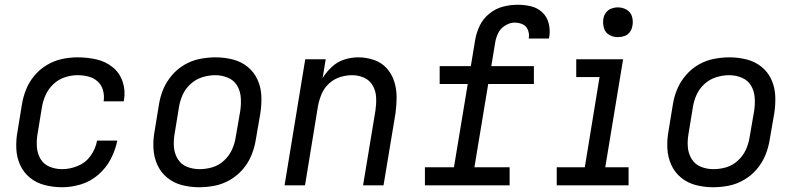

<svg xmlns="http://www.w3.org/2000/svg" viewBox="-20 -779 3352 807"><path d="M241 8Q280 8 320 -4Q360 -16 393 -44.5Q426 -73 445.5 -110.5Q465 -148 473 -188H388Q382 -154 361 -124.5Q340 -95 307 -81.5Q274 -68 241 -68Q213 -68 188 -78.5Q163 -89 150 -111.5Q137 -134 135 -161.5Q133 -189 138 -217L156 -327Q160 -353 171.5 -379Q183 -405 204 -425Q225 -445 252 -454Q279 -463 306 -463Q329 -463 351 -457.5Q373 -452 389.5 -437.5Q406 -423 412.5 -401Q419 -379 416 -356Q415 -354 415 -353H500L501 -358Q508 -398 495.5 -435.5Q483 -473 453 -497Q423 -521 384.5 -529.5Q346 -538 306 -538Q273 -538 240.5 -531Q208 -524 177.5 -506Q147 -488 124.5 -461Q102 -434 89.5 -402.5Q77 -371 72 -339L54 -229Q47 -192 48.5 -155Q50 -118 64.5 -86Q79 -54 106 -32Q133 -10 168.5 -1Q204 8 241 8Z M817 8Q850 8 883 1.5Q916 -5 947 -23Q978 -41 1001 -68Q1024 -95 1037 -127Q1050 -159 1055 -191L1074 -301Q1080 -338 1078.5 -375Q1077 -412 1062.5 -444Q1048 -476 1021 -498Q994 -520 958.5 -529Q923 -538 886 -538Q854 -538 820.5 -531.5Q787 -525 756.5 -507.5Q726 -490 702.5 -462.5Q679 -435 666 -403.5Q653 -372 648 -339L630 -229Q623 -192 625 -155Q627 -118 641.5 -86Q656 -54 683 -32Q710 -10 745 -1Q780 8 817 8ZM819 -68Q791 -68 766 -78Q741 -88 727 -111Q713 -134 711 -161.5Q709 -189 714 -217L732 -327Q736 -354 747.5 -380Q759 -406 781 -426Q803 -446 830.5 -454.5Q858 -463 885 -463Q912 -463 937.5 -452.5Q963 -442 976.5 -419.5Q990 -397 992 -369.5Q994 -342 990 -314L971 -204Q967 -177 955.5 -151Q944 -125 922 -104.5Q900 -84 873 -76Q846 -68 819 -68Z M1176 0H1262L1317 -336Q1322 -361 1332.5 -385.5Q1343 -410 1363.5 -428.5Q1384 -447 1409.5 -455Q1435 -463 1460 -463Q1487 -463 1511 -452Q1535 -441 1547.5 -418Q1560 -395 1561 -368Q1562 -341 1558 -314L1506 0H1592L1642 -301Q1647 -336 1647 -370.5Q1647 -405 1637 -436.5Q1627 -468 1605.5 -492Q1584 -516 1552 -527Q1520 -538 1486 -538Q1457 -538 1428 -529Q1399 -520 1375.5 -498.5Q1352 -477 1336 -451L1349 -530H1263Z M1766 0H2122V-76H1974L2032 -426H2224V-501H2045L2061 -598Q2064 -619 2073.5 -639Q2083 -659 2103 -671.5Q2123 -684 2143 -684Q2161 -684 2176.5 -677Q2192 -670 2198.5 -654Q2205 -638 2203 -621Q2202 -619 2202 -617H2287Q2288 -621 2289 -626Q2293 -654 2286 -681.5Q2279 -709 2259 -727.5Q2239 -746 2212 -752.5Q2185 -759 2156 -759Q2125 -759 2094 -751Q2063 -743 2036.5 -721.5Q2010 -700 1996 -670.5Q1982 -641 1977 -610L1959 -501H1828V-426H1946L1888 -76H1766Z M2320 0H2622V-76H2524L2599 -530H2402V-455H2500L2438 -76H2320ZM2577 -623Q2591 -623 2604.5 -627.5Q2618 -632 2627 -644Q2636 -656 2638 -670Q2642 -690 2636.5 -709Q2631 -728 2614 -738Q2597 -748 2577 -748Q2563 -748 2549.5 -743Q2536 -738 2527 -726Q2518 -714 2516 -700Q2513 -680 2518.5 -661Q2524 -642 2540.5 -632.5Q2557 -623 2577 -623Z M2977 8Q3010 8 3043 1.5Q3076 -5 3107 -23Q3138 -41 3161 -68Q3184 -95 3197 -127Q3210 -159 3215 -191L3234 -301Q3240 -338 3238.5 -375Q3237 -412 3222.5 -444Q3208 -476 3181 -498Q3154 -520 3118.5 -529Q3083 -538 3046 -538Q3014 -538 2980.5 -531.5Q2947 -525 2916.5 -507.5Q2886 -490 2862.5 -462.5Q2839 -435 2826 -403.5Q2813 -372 2808 -339L2790 -229Q2783 -192 2785 -155Q2787 -118 2801.5 -86Q2816 -54 2843 -32Q2870 -10 2905 -1Q2940 8 2977 8ZM2979 -68Q2951 -68 2926 -78Q2901 -88 2887 -111Q2873 -134 2871 -161.5Q2869 -189 2874 -217L2892 -327Q2896 -354 2907.5 -380Q2919 -406 2941 -426Q2963 -446 2990.5 -454.5Q3018 -463 3045 -463Q3072 -463 3097.5 -452.5Q3123 -442 3136.5 -419.5Q3150 -397 3152 -369.5Q3154 -342 3150 -314L3131 -204Q3127 -177 3115.5 -151Q3104 -125 3082 -104.5Q3060 -84 3033 -76Q3006 -68 2979 -68Z"/></svg>

Font: Iosevka Sparkle Oblique
Style: Regular
Weight: 400
Italic angle: -9°
Designer: Belleve Invis
Foundry: Belleve Invis
Version: Version 4.5.0; ttfautohint (v1.8.3)